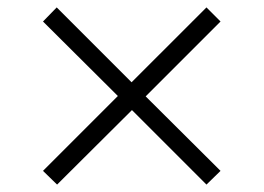

<svg xmlns="http://www.w3.org/2000/svg" viewBox="-20 -545 711 518"><path d="M134 -47 96 -84 298 -286 96 -487 133 -525 335 -323 537 -525 575 -487 373 -285 575 -84 537 -47 336 -248Z"/></svg>

Font: Nunito Sans 10pt SemiExpanded Light
Style: Regular
Weight: 300
Width: 6
Designer: Vernon Adams
Foundry: Vernon Adams
Version: Version 3.101;gftools[0.9.27]